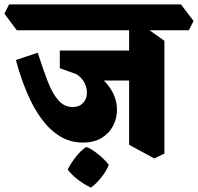

<svg xmlns="http://www.w3.org/2000/svg" viewBox="-76 -675 897 870"><path d="M299 -29Q242 -29 195 -58Q148 -87 111 -138Q74 -189 45.5 -257Q17 -325 -4 -403L95 -436Q119 -361 140.5 -305.5Q162 -250 189 -220Q216 -190 253 -190Q282 -190 298.5 -206.5Q315 -223 317.5 -247Q320 -271 308.5 -296.5Q297 -322 270 -339L195 -366V-405L225 -397Q300 -378 351 -344.5Q402 -311 428 -268Q454 -225 454 -178Q454 -139 436.5 -105Q419 -71 384.5 -50Q350 -29 299 -29ZM332 -310 195 -397V-446H556L550 -310ZM623 43 509 -19V-590L565 -564L669 -490V21ZM0 -538 -56 -613 -35 -655H744L801 -580L780 -538ZM336 175Q320 168 299.5 155Q279 142 260.5 125.5Q242 109 231 93Q246 63 269 34Q292 5 315 -9Q334 -2 353.5 12Q373 26 390 42Q407 58 417 72Q406 100 383 129Q360 158 336 175Z"/></svg>

Font: Eczar
Style: Bold
Weight: 700
Designer: Vaibhav Singh
Foundry: Rosetta Type Foundry
Version: Version 2.000